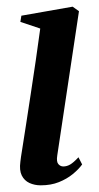

<svg xmlns="http://www.w3.org/2000/svg" viewBox="-20 -544 296 575"><path d="M102 11Q83.5 11 68.2 4Q53 -3 45.2 -18.5Q37.5 -34 41 -59.5Q42 -70 46.8 -99.2Q51.5 -128.5 58 -170.8Q64.5 -213 72 -262.2Q79.5 -311.5 87 -362.2Q94.5 -413 100.5 -458.5L41 -478.5L44 -497L197.5 -524L216.5 -510.5L151.5 -78.5Q148.5 -59.5 154.8 -52.5Q161 -45.5 169.5 -45.5Q180 -45.5 190 -51.2Q200 -57 215 -73L226 -51.5Q215.5 -37 197.8 -22.5Q180 -8 156.2 1.5Q132.5 11 102 11Z"/></svg>

Font: Merriweather 120pt Medium
Style: Italic
Weight: 500
Italic angle: -7.8°
Version: Version 2.101